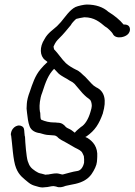

<svg xmlns="http://www.w3.org/2000/svg" viewBox="-20 -650 592 845"><path d="M218 -54C225 -54 229 -49 231 -49C242 -36 258 -30 270 -23L310 0C326 8 338 13 343 24L349 37C350 46 351 55 350 66C346 85 336 99 323 102C296 106 277 113 256 118C249 118 242 114 230 113C222 113 214 114 209 115L197 117C195 118 192 118 189 118C184 118 182 119 180 119C179 119 176 118 173 117L162 114H161C151 112 145 109 136 103C117 90 110 83 102 59C96 40 91 -21 90 -50H89C88 -59 87 -67 87 -70V-71V-72C86 -78 87 -90 75 -95C53 -106 25 -82 28 -54H29C34 -20 37 57 51 90C64 123 85 136 105 153C116 162 126 166 138 169L152 173C157 174 162 175 167 175C172 175 175 174 178 174C193 174 202 169 216 169C221 170 225 171 227 171C241 177 254 174 269 168C297 161 328 160 357 141C379 127 390 107 399 88C408 69 407 55 408 40C411 -2 390 -28 363 -44H362L356 -47L358 -49H359L361 -50C398 -76 416 -104 433 -152V-153C449 -208 442 -248 403 -266C387 -275 381 -285 369 -297L355 -312C342 -322 333 -336 313 -344C299 -351 282 -361 270 -372C252 -389 236 -415 218 -433C218 -433 216 -440 216 -442V-443V-445V-447L217 -448C224 -464 230 -471 240 -481C259 -499 276 -521 293 -541V-542C296 -548 313 -566 316 -567C319 -568 346 -574 351 -574C395 -574 419 -553 444 -532H445C454 -527 473 -508 476 -502C482 -488 497 -484 513 -486C520 -487 551 -493 552 -520C552 -537 540 -543 524 -542C507 -563 483 -582 457 -598C434 -619 401 -630 362 -630C350 -630 323 -624 312 -619C286 -606 266 -574 248 -553L231 -535C215 -520 190 -505 176 -478C153 -443 155 -404 178 -386C181 -384 185 -381 189 -377C179 -368 167 -356 159 -346C134 -317 123 -281 111 -246C108 -237 104 -228 102 -218C97 -198 98 -187 97 -173V-172L99 -153C101 -135 104 -110 110 -95C117 -75 137 -66 156 -64L170 -60C179 -57 194 -55 205 -55C208 -55 213 -54 218 -54ZM166 -243C181 -290 193 -322 218 -347C224 -342 228 -336 236 -328C252 -313 272 -306 287 -295L298 -289C300 -288 303 -285 308 -281C320 -267 332 -253 343 -240L353 -230C363 -219 379 -213 380 -204L381 -203C385 -187 386 -183 378 -157C369 -126 354 -101 336 -91C326 -82 319 -78 309 -66C303 -70 295 -78 286 -82C280 -85 274 -87 269 -92C261 -102 251 -110 233 -110C227 -111 221 -111 218 -111C197 -111 178 -116 162 -123C157 -126 158 -140 157 -155L156 -156C153 -175 153 -193 159 -221C160 -227 163 -235 166 -243Z"/></svg>

Font: Stray Cat
Style: BdCnObl
Weight: 700
Version: Version 1.0